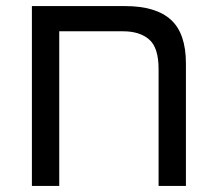

<svg xmlns="http://www.w3.org/2000/svg" viewBox="-20 -612 712 632"><path d="M391 -592Q493 -592 542.5 -547Q592 -502 592 -403V0H502V-385Q502 -455 471 -482Q440 -509 385 -509H175V0H85V-592Z"/></svg>

Font: Noto Sans Living
Style: Regular
Weight: 400
Designer: Monotype Design Team
Foundry: Monotype Imaging Inc.
Version: Version 2.013; ttfautohint (v1.8.4.7-5d5b)